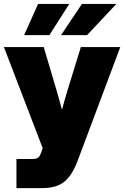

<svg xmlns="http://www.w3.org/2000/svg" viewBox="-22 -756 634 980"><path d="M62 204.1V55.7H140.1Q167.5 55.7 176.3 45.2Q185.1 34.7 193.4 7.8L195.8 0L-2 -515.6H201.2L266.1 -296.9Q273.4 -271.5 280.5 -246.3Q287.6 -221.2 294.4 -195.8Q301.3 -221.2 308.3 -246.6Q315.4 -272 323.2 -296.9L390.6 -515.6H591.8L374 65.4Q345.7 140.6 305.2 172.4Q264.6 204.1 194.8 204.1ZM422.4 -576.7H289.6L396 -735.8H571.8ZM230 -576.7H101.1L172.4 -735.8H331.5Z"/></svg>

Font: Inter Display Black
Style: Regular
Weight: 900
Designer: Rasmus Andersson
Foundry: rsms
Version: Version 4.000;git-a52131595